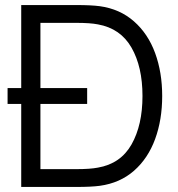

<svg xmlns="http://www.w3.org/2000/svg" viewBox="-20 -740 706 760"><path d="M622 -360Q622 -266 594 -189.5Q566 -113 510.5 -64.2Q455 -15.5 375 -4.5Q341.5 0 282.5 0H64V-328.5H10V-391.5H64V-720H282.5Q340.5 -720 375 -715.5Q454.5 -704.5 510.2 -655.5Q566 -606.5 594 -530Q622 -453.5 622 -360ZM544 -360Q544 -475.5 500.5 -551.5Q457 -627.5 367.5 -643.5Q337 -649.5 282.5 -649.5H140V-391.5H325V-328.5H140V-70.5H282.5Q337 -70.5 367.5 -76.5Q457.5 -92 500.8 -168.5Q544 -245 544 -360Z"/></svg>

Font: CCSD_manrope
Style: Regular
Weight: 400
Designer: Mikhail Sharanda
Foundry: Mikhail Sharanda
Version: Version 4.503